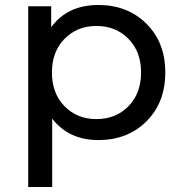

<svg xmlns="http://www.w3.org/2000/svg" viewBox="-20 -555 728 769"><path d="M374 -535Q491 -535 566.5 -460Q642 -385 642 -265Q642 -144 566.5 -69Q491 6 374 6Q255 6 189 -80V194H93V-530H185V-446Q250 -535 374 -535ZM366 -78Q444 -78 494.5 -129.5Q545 -181 545 -265Q545 -348 494.5 -399.5Q444 -451 366 -451Q289 -451 238.5 -399.5Q188 -348 188 -265Q188 -181 238.5 -129.5Q289 -78 366 -78Z"/></svg>

Font: Montserrat
Style: Regular
Weight: 500
Designer: Julieta Ulanovsky
Foundry: Julieta Ulanovsky
Version: Version 7.200;PS 007.200;hotconv 1.0.88;makeotf.lib2.5.64775